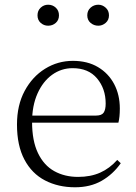

<svg xmlns="http://www.w3.org/2000/svg" viewBox="-20 -780 576 814"><path d="M298 14Q227 14 171 -15Q115 -44 83.5 -103.5Q52 -163 52 -252Q52 -334 84.5 -394.5Q117 -455 171 -488.5Q225 -522 289 -522Q351 -522 395.5 -495.5Q440 -469 464 -423.5Q488 -378 488 -320Q488 -283 482 -260H82V-290H387Q411 -290 419.5 -302.5Q428 -315 428 -341Q428 -404 391.5 -447.5Q355 -491 288 -491Q240 -491 201 -463Q162 -435 139 -383.5Q116 -332 116 -263Q116 -183 141 -131Q166 -79 210 -54.5Q254 -30 311 -30Q364 -30 404.5 -48Q445 -66 477 -102L492 -88Q459 -41 411 -13.5Q363 14 298 14ZM184 -671Q166 -671 152.5 -683Q139 -695 139 -715Q139 -735 152.5 -747.5Q166 -760 184 -760Q203 -760 216.5 -747.5Q230 -735 230 -715Q230 -695 216.5 -683Q203 -671 184 -671ZM397 -671Q378 -671 364 -683Q350 -695 350 -715Q350 -735 364 -747.5Q378 -760 397 -760Q414 -760 428 -747.5Q442 -735 442 -715Q442 -695 428 -683Q414 -671 397 -671Z"/></svg>

Font: Noto Serif KR ExtraLight ExtraLight
Style: Regular
Weight: 250
Version: Version 2.003-H1;hotconv 1.1.1;makeotfexe 2.6.0